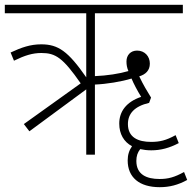

<svg xmlns="http://www.w3.org/2000/svg" viewBox="-20 -642 797 797"><path d="M102 -97 338 -271V0H374V-291C422 -293 484 -303 526 -316C534 -296 551 -264 566 -240C504 -219 475 -179 475 -129C475 -86 494 -53 528 -35C516 -18 510 1 510 24C510 94 558 135 643 135C683 135 719 126 757 105L744 72C704 94 678 101 642 101C589 101 546 83 546 26C546 6 551 -9 562 -23C576 -20 591 -18 608 -18C648 -18 684 -28 722 -48L709 -81C669 -59 643 -53 607 -53C554 -53 511 -71 511 -127C511 -171 539 -201 599 -215L607 -237C591 -263 574 -291 558 -325C584 -333 602 -349 602 -378C602 -408 581 -432 549 -432C522 -432 505 -413 505 -387C505 -373 507 -361 513 -347C476 -336 424 -328 374 -326V-587H739V-622H0V-587H338V-321C263 -429 222 -458 151 -458C106 -458 69 -445 24 -424L38 -390C83 -412 115 -422 152 -422C211 -422 241 -402 315 -296L79 -127Z"/></svg>

Font: Noto Sans SemiCondensed ExtraLight
Style: Regular
Weight: 200
Width: 4
Designer: Monotype Design Team
Foundry: Monotype Imaging Inc.
Version: Version 2.013